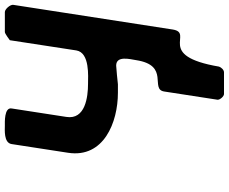

<svg xmlns="http://www.w3.org/2000/svg" viewBox="-94 -652 920 771"><g transform="rotate(-90 365.5 -267.0)"><path d="M589 -687 548 -420C539 -365 442 -373 414 -373C361 -373 269 -384 281 -460L315 -680C320 -710 258 -707 246 -707C230 -707 177 -712 172 -680L137 -453C115 -310 259 -253 378 -253H412C420 -254 479 -260 487 -260C528 -260 513 -205 509 -180C488 -43 392 -126 383 -67L350 147C349 156 363 173 373 173H460C470 173 480 162 483 153C527 -105 618 55 632 -33L731 -673C733 -685 714 -707 702 -707H622C615 -707 592 -689 589 -687Z"/></g></svg>

Font: Asimov Print
Style: CIt
Weight: 500
Designer: Google
Version: Version 2.000980: 2014